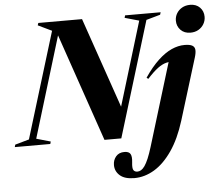

<svg xmlns="http://www.w3.org/2000/svg" viewBox="-104 -803 1286 1113"><g transform="rotate(-5 539.0 -247.0)"><path d="M606.5 -138.5 577 -129.5 740.5 -667.5 657.5 -691 661.5 -705H868.5L864 -691L782.5 -668L577.5 3.5H479.5L255.5 -648.5L274 -655.5L86 -37.5L168.5 -14L164.5 0H-42L-38 -14L43.5 -37L232 -653L152 -691.5L156.5 -705H411ZM952 -648.5Q952 -671.5 963.5 -690.8Q975 -710 995.2 -721.5Q1015.5 -733 1042 -733Q1077.5 -733 1098.8 -711.2Q1120 -689.5 1120 -657Q1120 -634 1108.5 -614.5Q1097 -595 1077 -583.5Q1057 -572 1030.5 -572Q995 -572 973.5 -594.2Q952 -616.5 952 -648.5ZM932.5 -68Q900.5 35 853.2 103.5Q806 172 749.8 205.8Q693.5 239.5 633.5 239.5Q577.5 239.5 549.5 215Q521.5 190.5 521.5 154Q521.5 125 539 104.2Q556.5 83.5 588 83.5Q614.5 83.5 623.2 98.5Q632 113.5 628 147.5Q624 181 631 192.2Q638 203.5 654 203.5Q665 203.5 675.5 197.2Q686 191 696.8 175.8Q707.5 160.5 718.8 134Q730 107.5 742.5 67L900.5 -450L925.5 -413.5Q899 -416.5 875.2 -410.5Q851.5 -404.5 825.2 -385Q799 -365.5 763.5 -326.5L754 -334Q795.5 -395 835.5 -432.2Q875.5 -469.5 914 -486.8Q952.5 -504 989.5 -504Q1020 -504 1034.2 -496Q1048.5 -488 1050 -471Q1051.5 -454 1043 -426.5Z"/></g></svg>

Font: Newsreader 60pt
Style: Bold Italic
Weight: 700
Italic angle: -17°
Designer: Hugues Gentile
Foundry: Production Type
Version: Version 1.003